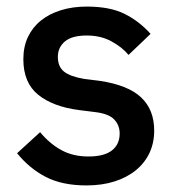

<svg xmlns="http://www.w3.org/2000/svg" viewBox="-20 -552 534 584"><path d="M243 12Q169 12 119 -14Q69 -40 32 -86L102 -150Q131 -115 166.5 -95.5Q202 -76 249 -76Q297 -76 320.5 -94.5Q344 -113 344 -146Q344 -171 327.5 -188.5Q311 -206 270 -211L222 -217Q142 -227 96.5 -263.5Q51 -300 51 -372Q51 -410 65 -439.5Q79 -469 104.5 -489.5Q130 -510 165.5 -521Q201 -532 244 -532Q314 -532 358.5 -510Q403 -488 438 -449L371 -385Q351 -409 318.5 -426.5Q286 -444 244 -444Q199 -444 177.5 -426Q156 -408 156 -379Q156 -349 175 -334Q194 -319 236 -312L284 -306Q370 -293 409.5 -255.5Q449 -218 449 -155Q449 -117 434.5 -86.5Q420 -56 393 -34Q366 -12 328 0Q290 12 243 12Z"/></svg>

Font: IBM Plex Sans Hebrew Medium
Style: Regular
Weight: 500
Designer: Mike Abbink, Paul van der Laan, Pieter van Rosmalen, Yanek Iontef
Foundry: Bold Monday
Version: Version 1.2